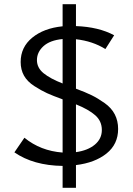

<svg xmlns="http://www.w3.org/2000/svg" viewBox="-20 -788 635 920"><path d="M546 -170Q546 -97 490.5 -52.5Q435 -8 344 3V112H280V7Q140 5 49 -58L97 -128Q174 -65 280 -57V-312Q233 -329 205.5 -341.5Q178 -354 144.5 -375.5Q111 -397 95 -425.5Q79 -454 79 -491Q79 -562 134.5 -607.5Q190 -653 280 -662V-768H344V-663Q453 -659 527 -619L485 -553Q424 -591 344 -600V-363Q390 -346 419.5 -331.5Q449 -317 481.5 -294Q514 -271 530 -240Q546 -209 546 -170ZM157 -500Q157 -463 189 -437Q221 -411 280 -388V-601Q219 -595 188 -566.5Q157 -538 157 -500ZM344 -59Q401 -67 434.5 -95Q468 -123 468 -165Q468 -208 436 -236Q404 -264 344 -288Z"/></svg>

Font: EauTest Medium
Style: Italic
Weight: 500
Italic angle: -12°
Designer: Christian Thalmann (Catharsis Fonts)
Version: Version 0.001;PS 000.001;hotconv 1.0.88;makeotf.lib2.5.64775